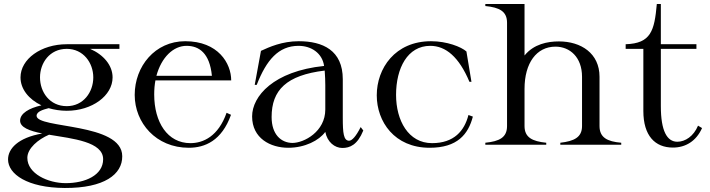

<svg xmlns="http://www.w3.org/2000/svg" viewBox="-20 -720 3530 955"><path d="M312 -169C438 -169 540 -244 540 -335C540 -395 495 -448 428 -477H574V-500H313H312C184 -500 82 -426 82 -335C82 -277 123 -226 186 -196C124 -182 81 -156 80 -121C79 -86 127 -69 190 -56C69 -35 20 20 20 73C20 146 116 214 302 215C499 216 589 147 588 57C588 -111 162 -79 162 -144C162 -166 196 -175 222 -182C250 -174 280 -169 312 -169ZM312 -192C227 -192 179 -262 179 -335C179 -407 227 -477 312 -477C395 -477 444 -407 444 -335C444 -262 395 -192 312 -192ZM116 65C116 18 170 -27 224 -50C343 -30 493 -15 493 72C493 152 403 191 307 191C219 191 116 144 116 65Z M919 15C999 15 1083 -20 1129 -149L1107 -159C1066 -42 991 -8 927 -8C813 -8 747 -112 747 -250C747 -275 749 -298 753 -320H1130C1130 -405 1065 -515 901 -515C751 -515 650 -390 650 -248C650 -109 756 15 919 15ZM758 -343C783 -435 842 -492 908 -492C970 -492 1023 -456 1034 -343Z M1414 15C1496 15 1567 -21 1598 -64C1608 -13 1645 16 1683 16C1720 16 1758 1 1787 -71L1774 -88C1751 -42 1731 -20 1716 -20C1689 -21 1685 -58 1685 -134V-326C1685 -470 1585 -515 1466 -515C1383 -515 1319 -486 1278 -467L1247 -298H1257C1305 -421 1365 -492 1465 -492C1528 -492 1583 -456 1592 -392C1340 -366 1234 -241 1234 -141C1234 -32 1325 15 1414 15ZM1434 -9C1378 -10 1331 -51 1331 -138C1331 -272 1405 -346 1595 -369C1597 -349 1598 -311 1598 -296V-175C1598 -66 1493 -9 1434 -9Z M2117 15C2255 15 2309 -52 2332 -140L2310 -148C2290 -69 2238 -8 2129 -8C2011 -8 1950 -121 1950 -248C1950 -381 2007 -492 2120 -492C2197 -492 2263 -437 2315 -313H2325L2300 -464C2274 -487 2203 -515 2124 -515C1945 -515 1854 -380 1854 -246C1854 -115 1942 15 2117 15Z M2394 -10V0H2697V-10C2628 -17 2589 -36 2589 -93V-278C2589 -407 2649 -488 2743 -488C2814 -488 2875 -436 2875 -338V-93C2875 -37 2836 -18 2767 -10V0H3070V-10C3000 -16 2962 -36 2962 -93V-338C2962 -455 2870 -514 2760 -514C2704 -514 2635 -501 2589 -444V-700H2394V-690C2464 -683 2502 -664 2502 -607V-93C2502 -36 2464 -17 2394 -10Z M3092 -477H3180V-168C3180 -45 3238 14 3327 14C3390 14 3443 -18 3472 -83L3452 -95C3430 -42 3388 -15 3349 -15C3298 -15 3267 -68 3267 -192V-477H3444V-500H3267V-700H3247C3235 -567 3218 -504 3092 -500Z"/></svg>

Font: Sprat
Style: Regular
Weight: 400
Designer: Ethan Nakache
Foundry: Collletttivo
Version: Version 2.000;Glyphs 3.2 (3217)